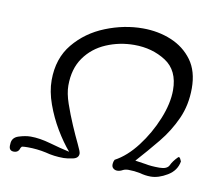

<svg xmlns="http://www.w3.org/2000/svg" viewBox="-61 -412 558 486"><g transform="rotate(10 217.5 -169.0)"><path d="M268 14Q262 14 257.5 10Q253 6 254 -2Q254 -6 257 -12Q287 -28 313 -62Q339 -96 355.5 -136.5Q372 -177 372 -211Q372 -262 337 -284.5Q302 -307 256 -307Q218 -307 184 -292.5Q150 -278 129.5 -249Q109 -220 109 -177Q109 -157 118 -131Q127 -105 138 -79.5Q149 -54 158 -35.5Q167 -17 167 -12Q167 0 152 3Q137 6 129 6Q104 6 82 0Q59 -5 35 -5Q25 -5 20 -4L17 0Q14 12 2 12Q-12 12 -10 -5Q-10 -22 7 -27.5Q24 -33 38 -33Q61 -33 89 -25Q117 -17 140 -12Q122 -33 105 -61.5Q88 -90 76.5 -122Q65 -154 65 -183Q65 -239 96 -276.5Q127 -314 174.5 -333Q222 -352 270 -352Q310 -352 343.5 -338Q377 -324 397.5 -296Q418 -268 418 -224Q418 -181 402 -145.5Q386 -110 361 -79.5Q336 -49 309 -19L336 -15Q350 -12 372 -12Q392 -12 397 -23Q402 -34 414 -46Q415 -47 415.5 -47Q416 -47 416 -47Q418 -47 420 -43.5Q422 -40 423 -37Q419 -13 396.5 0.5Q374 14 354 14Q340 14 326 10Q311 7 296 7Q288 7 282 10Q275 14 268 14Z"/></g></svg>

Font: Carattere
Style: Regular
Weight: 400
Designer: Robert E. Leuschke
Foundry: Robert E. Leuschke
Version: Version 1.010; ttfautohint (v1.8.3)